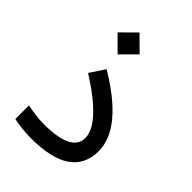

<svg xmlns="http://www.w3.org/2000/svg" viewBox="-205 -789 880 880"><g transform="rotate(45 235.0 -348.5)"><path d="M98.6 -625 169.9 -695.8 241.2 -625 169.9 -553.7ZM47.9 -101.1Q110.4 -88.4 154.8 -88.4Q336.4 -88.4 336.4 -177.7Q336.4 -270.5 134.3 -397.9L182.1 -470.2Q422.4 -326.7 422.4 -179.2Q422.4 -1 161.1 -1Q130.4 -1 102.1 -4.2Q73.7 -7.3 47.9 -12.7Z"/></g></svg>

Font: Vazir WOL
Style: Regular-WOL
Weight: 400
Designer: Saber Rastikerdar
Foundry: Saber Rastikerdar
Version: Version 30.00;August 23, 2021;FontCreator 13.0.0.2683 64-bit